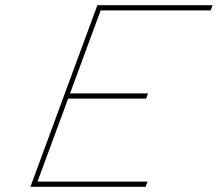

<svg xmlns="http://www.w3.org/2000/svg" viewBox="-20 -730 839 740"><path d="M789.3 -710H799.3L792 -690H782H368L249.9 -370H542H550.5L543.2 -350H534.7H242.6L124.6 -30H538.6H548.6L541.2 -10H531.2H107.2H97.2L100.9 -20L222.6 -350L229.9 -370L351.6 -700L355.3 -710H365.3Z"/></svg>

Font: Nordica Plus
Style: NordicaClassicUltLtCondObl
Weight: 300
Version: Version 1.01